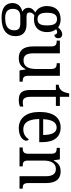

<svg xmlns="http://www.w3.org/2000/svg" viewBox="786 -1486 938 2551"><g transform="rotate(90 1255.5 -210.0)"><path d="M214 239C382 239 460 168 460 53C460 -29 417 -93 306 -93H204C159 -93 145 -107 145 -134C145 -164 164 -184 185 -197C198 -194 222 -192 237 -192C351 -192 406 -265 406 -365C406 -423 390 -458 368 -486C380 -494 391 -500 407 -500C430 -500 439 -481 439 -463C473 -463 488 -487 488 -515C488 -543 470 -567 434 -567C392 -567 360 -532 343 -513C322 -531 282 -546 237 -546C118 -546 60 -476 60 -361C60 -294 92 -234 145 -210C105 -184 83 -157 83 -117C83 -74 110 -49 136 -37C75 -25 20 15 20 94C20 185 84 239 214 239ZM234 -239C174 -239 149 -279 149 -364C149 -454 174 -498 233 -498C294 -498 317 -456 317 -365C317 -278 295 -239 234 -239ZM216 191C126 191 97 147 97 87C97 9 147 -10 197 -10H289C349 -10 382 8 382 69C382 139 346 191 216 191Z M750 10C811 10 861 -8 898 -81H902L915 0H1065V-42H1062C1022 -42 987 -50 987 -109V-536H819V-494H822C863 -494 896 -485 896 -422V-216C896 -118 862 -53 782 -53C709 -53 688 -101 688 -190V-536H519V-494H522C563 -494 596 -485 596 -427V-186C596 -49 650 10 750 10Z M1308 10C1342 10 1378 2 1395 -6V-50C1376 -46 1358 -43 1334 -43C1291 -43 1266 -73 1266 -143V-483H1387V-536H1266V-659H1220C1211 -606 1199 -577 1179 -554C1159 -532 1131 -522 1105 -520V-483H1175V-145C1175 -30 1216 10 1308 10Z M1683 10C1796 10 1849 -49 1849 -90C1849 -107 1839 -119 1829 -123C1807 -85 1763 -50 1699 -50C1610 -50 1563 -115 1561 -262H1868V-306C1868 -464 1795 -546 1674 -546C1542 -546 1467 -451 1467 -264C1467 -91 1547 10 1683 10ZM1773 -314H1563C1568 -430 1605 -493 1674 -493C1746 -493 1772 -421 1773 -314Z M1939 0H2190V-42H2185C2145 -42 2113 -49 2113 -109V-320C2113 -406 2140 -483 2224 -483C2295 -483 2321 -432 2321 -346V0H2486V-42H2481C2440 -42 2412 -51 2412 -114V-350C2412 -487 2355 -546 2258 -546C2196 -546 2150 -527 2114 -455H2109L2097 -536H1944V-494H1949C1989 -494 2022 -485 2022 -426V-114C2022 -51 1988 -42 1947 -42H1939Z"/></g></svg>

Font: Noto Serif Lao SemiCondensed
Style: Regular
Weight: 400
Width: 4
Designer: Monotype Design Team
Foundry: Monotype Imaging Inc.
Version: Version 2.003